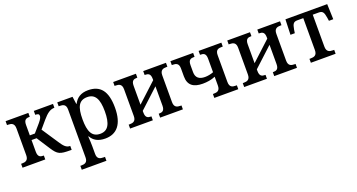

<svg xmlns="http://www.w3.org/2000/svg" viewBox="-46 -1192 3859 2078"><g transform="rotate(-20 1883.0 -153.0)"><path d="M34 0H296V-45H291C256 -45 228 -54 228 -114V-248H286L385 -95C440 -11 465 0 585 0H600V-45H596C555 -45 528 -75 495 -126L368 -317L442 -404C493 -463 530 -492 580 -492V-536H359V-491C389 -491 403 -484 403 -465C403 -449 397 -431 364 -392L286 -302H228V-422C228 -481 254 -491 291 -491H296V-536H34V-491H45C83 -491 118 -482 118 -422V-114C118 -53 82 -45 45 -45H34Z M629 240H913V195H896C857 195 823 187 823 128V40C823 14 821 -38 818 -74H823C852 -22 902 10 986 10C1117 10 1197 -77 1197 -269C1197 -462 1125 -546 986 -546C901 -546 851 -509 821 -450H817L805 -536H629V-491H640C679 -491 713 -482 713 -424V128C713 186 680 195 640 195H629ZM952 -57C856 -57 823 -130 823 -269C823 -412 856 -479 952 -479C1042 -479 1080 -412 1080 -269C1080 -126 1042 -57 952 -57Z M1273 0H1535V-45H1530C1495 -45 1467 -54 1467 -114V-133L1687 -336V-114C1687 -54 1659 -45 1624 -45H1619V0H1881V-45H1870C1831 -45 1797 -54 1797 -114V-422C1797 -482 1831 -491 1870 -491H1881V-536H1619V-491H1624C1659 -491 1687 -482 1687 -422V-407L1467 -204V-422C1467 -482 1495 -491 1530 -491H1535V-536H1273V-491H1284C1323 -491 1357 -482 1357 -422V-114C1357 -54 1323 -45 1284 -45H1273Z M2243 0H2519V-45H2508C2469 -45 2435 -52 2435 -114V-422C2435 -484 2469 -491 2508 -491H2519V-536H2257V-491H2262C2296 -491 2325 -484 2325 -422V-266C2295 -254 2259 -247 2227 -247C2159 -247 2122 -277 2122 -341V-422C2122 -484 2152 -491 2189 -491H2194V-536H1932V-491H1943C1980 -491 2013 -483 2013 -422V-331C2013 -229 2073 -187 2180 -187C2227 -187 2279 -194 2325 -214V-114C2325 -52 2291 -45 2252 -45H2243Z M2587 0H2849V-45H2844C2809 -45 2781 -54 2781 -114V-133L3001 -336V-114C3001 -54 2973 -45 2938 -45H2933V0H3195V-45H3184C3145 -45 3111 -54 3111 -114V-422C3111 -482 3145 -491 3184 -491H3195V-536H2933V-491H2938C2973 -491 3001 -482 3001 -422V-407L2781 -204V-422C2781 -482 2809 -491 2844 -491H2849V-536H2587V-491H2598C2637 -491 2671 -482 2671 -422V-114C2671 -54 2637 -45 2598 -45H2587Z M3355 0H3640V-45H3626C3586 -45 3552 -54 3552 -115V-482H3620C3664 -482 3678 -464 3688 -400L3694 -360H3744L3738 -536H3257L3251 -360H3301L3307 -400C3318 -464 3331 -482 3375 -482H3443V-115C3443 -54 3409 -45 3369 -45H3355Z"/></g></svg>

Font: Noto Serif Medium
Style: Regular
Weight: 500
Designer: Monotype Design Team
Foundry: Monotype Imaging Inc.
Version: Version 2.013